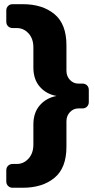

<svg xmlns="http://www.w3.org/2000/svg" viewBox="-20 -760 451 910"><path d="M9.8 46.9Q9.8 34.2 18.3 25.6Q26.9 17.1 40 17.1H60.1Q91.8 17.1 115 -8.1Q138.2 -33.2 138.2 -75.2V-169.9Q138.2 -226.1 168.7 -261Q199.2 -295.9 248 -305.2Q199.2 -314 168.7 -348.9Q138.2 -383.8 138.2 -439.9V-535.2Q138.2 -577.1 115 -602.1Q91.8 -627 60.1 -627H40Q26.9 -627 18.3 -635.5Q9.8 -644 9.8 -657.2V-710Q9.8 -723.1 18.3 -731.7Q26.9 -740.2 40 -740.2H87.9Q181.2 -740.2 238 -693.1Q294.9 -646 294.9 -545.9V-424.8Q294.9 -398.9 311.5 -381.3Q328.1 -363.8 351.1 -363.8H371.1Q383.8 -363.8 392.3 -355.5Q400.9 -347.2 400.9 -334V-275.9Q400.9 -263.2 392.3 -254.6Q383.8 -246.1 371.1 -246.1H351.1Q328.1 -246.1 311.5 -228.5Q294.9 -210.9 294.9 -185.1V-64Q294.9 36.1 238 83Q181.2 129.9 87.9 129.9H40Q26.9 129.9 18.3 121.3Q9.8 112.8 9.8 100.1Z"/></svg>

Font: Days One
Style: Regular
Weight: 400
Designer: Alexander Kalachev, Alexey Maslov, Jovanny Lemonad
Foundry: Alexander Kalachev, Alexey Maslov, Jovanny Lemonad
Version: Version 1.002